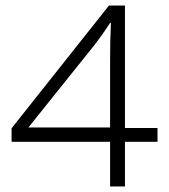

<svg xmlns="http://www.w3.org/2000/svg" viewBox="-20 -769 612 696"><path d="M551 -255V-305H433V-749H375L22 -304V-255H379V-93H433V-255ZM379 -307H83L317 -599C343 -632 361 -658 379 -686H382C380 -641 379 -601 379 -535Z"/></svg>

Font: Noto Sans Telugu UI Light
Style: Regular
Weight: 300
Designer: Jelle Bosma - Monotype Design Team
Foundry: Monotype Imaging Inc.
Version: Version 2.005